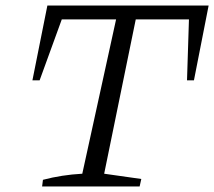

<svg xmlns="http://www.w3.org/2000/svg" viewBox="-20 -673 773 693"><path d="M733 -653 680 -383H655L662 -603H470L356 -46L490 -27L484 0H132L135 -24Q169 -33 204.5 -38.5Q240 -44 277 -46L399 -603H203L123 -383H97L151 -653Z"/></svg>

Font: Piazzolla Thin Light
Style: Italic
Weight: 300
Italic angle: -11.3°
Version: Version 2.005